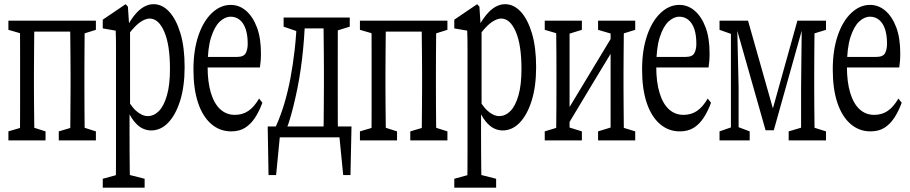

<svg xmlns="http://www.w3.org/2000/svg" viewBox="-20 -621 4333 914"><path d="M74.2 47.4Q75.2 20 75.4 -24.7Q75.7 -69.3 75.7 -117.7Q75.7 -166 75.7 -204.1V-271Q75.7 -309.6 75.7 -357.7Q75.7 -405.8 75.4 -450.7Q75.2 -495.6 74.2 -522.5H144Q143.1 -495.6 142.8 -450.7Q142.6 -405.8 142.1 -357.4Q141.6 -309.1 141.6 -271V-204.1Q141.6 -165.5 142.1 -117.4Q142.6 -69.3 143.1 -24.7Q143.6 20 144 47.4ZM313.5 47.4Q314.5 20 314.7 -24.7Q314.9 -69.3 315.4 -117.7Q315.9 -166 315.9 -204.1V-271Q315.9 -309.6 315.4 -357.7Q314.9 -405.8 314.5 -450.7Q314 -495.6 313.5 -522.5H384.3Q383.3 -495.6 382.8 -450.7Q382.3 -405.8 382.1 -357.4Q381.8 -309.1 381.8 -271V-204.1Q381.8 -165.5 382.1 -117.4Q382.3 -69.3 382.8 -24.7Q383.3 20 384.3 47.4ZM20 47.4V4.4L102.5 -20H120.1L196.8 4.4V47.4ZM259.8 47.4V4.4L342.3 -20H359.9L436.5 4.4V47.4ZM20 -479V-522.5H108.4V-455.1H102.5ZM348.1 -455.1V-522.5H436.5V-479L359.9 -455.1ZM108.4 -470.7V-522.5H348.1V-470.7Z M469.2 272.5V230L556.6 206.1H574.7L668.5 230V272.5ZM530.8 272.5Q531.7 229 532 187.5Q532.2 146 532.2 103Q532.2 60.1 532.2 18.6V-325.2Q532.2 -358.4 532.2 -383.1Q532.2 -407.7 532 -429.2Q531.7 -450.7 530.8 -475.1L469.2 -485.8V-527.3L578.1 -601.1L588.9 -589.4L595.7 -486.8L599.1 -483.4V-109.4L596.7 -101.6V17.6Q596.7 58.6 596.9 101.3Q597.2 144 597.7 187Q598.1 230 599.1 272.5ZM699.2 0Q678.2 0 657.7 -10Q637.2 -20 617.2 -44.9Q597.2 -69.8 579.1 -115.2H563.5L569.8 -178.2Q599.1 -119.1 627.4 -93.8Q655.8 -68.4 683.1 -68.4Q712.4 -68.4 736.1 -92Q759.8 -115.7 774.4 -165.8Q789.1 -215.8 789.1 -292.5Q789.1 -407.7 762 -470.2Q734.9 -532.7 692.4 -532.7Q678.2 -532.7 659.4 -522.9Q640.6 -513.2 618.9 -490.2Q597.2 -467.3 568.8 -425.8L562.5 -483.4H579.1Q600.1 -524.4 621.3 -550Q642.6 -575.7 665 -588.4Q687.5 -601.1 710.9 -601.1Q752.4 -601.1 785.6 -565.2Q818.8 -529.3 838.9 -462.6Q858.9 -396 858.9 -301.8Q858.9 -209.5 837.6 -141.8Q816.4 -74.2 780.8 -37.1Q745.1 0 699.2 0Z M1080.6 4.4Q1026.4 4.4 985.6 -30.8Q944.8 -65.9 922.9 -131.6Q900.9 -197.3 900.9 -290Q900.9 -382.3 924.6 -451.7Q948.2 -521 989 -559.3Q1029.8 -597.7 1078.1 -597.7Q1119.1 -597.7 1151.6 -569.6Q1184.1 -541.5 1203.1 -490.7Q1222.2 -439.9 1222.2 -366.7Q1222.2 -346.7 1220.7 -329.1Q1219.2 -311.5 1217.3 -299.8H930.7V-350.1H1108.4Q1140.1 -350.1 1149.7 -367.9Q1159.2 -385.7 1159.2 -412.6Q1159.2 -454.1 1149.4 -482.9Q1139.6 -511.7 1121.1 -526.6Q1102.5 -541.5 1078.1 -541.5Q1051.3 -541.5 1026.4 -518.3Q1001.5 -495.1 984.9 -443.4Q968.3 -391.6 968.3 -304.2Q968.3 -230 984.1 -178.2Q1000 -126.5 1029.1 -100.3Q1058.1 -74.2 1098.1 -74.2Q1134.8 -74.2 1162.4 -93Q1189.9 -111.8 1213.4 -151.9L1229 -131.8Q1213.9 -90.8 1193.8 -60.3Q1173.8 -29.8 1146.7 -12.7Q1119.6 4.4 1080.6 4.4Z M1628.4 32.7H1278.3L1316.9 -19L1294.4 212.4H1258.3L1254.4 -19H1653.3L1648.4 212.4H1613.8L1590.8 -19ZM1519.5 32.7Q1520.5 5.4 1520.8 -39.3Q1521 -84 1521.5 -132.3Q1522 -180.7 1522 -219.2V-285.6Q1522 -324.2 1521.5 -372.6Q1521 -420.9 1520.5 -465.8Q1520 -510.7 1519.5 -537.6H1589.4Q1588.4 -510.7 1588.1 -465.8Q1587.9 -420.9 1587.9 -372.6Q1587.9 -324.2 1587.9 -285.6V-219.2Q1587.9 -180.7 1587.9 -132.3Q1587.9 -84 1588.1 -39.6Q1588.4 4.9 1589.4 32.7ZM1330.1 -494.1V-537.6H1411.1V-470.2H1399.4ZM1555.2 -470.2V-537.6H1645V-494.1L1567.9 -470.2ZM1292.5 -17.6Q1315.9 -69.3 1333 -126.2Q1350.1 -183.1 1362.3 -247.3Q1374.5 -311.5 1382.8 -384.5Q1391.1 -457.5 1393.6 -537.6H1432.6Q1429.2 -434.1 1417.7 -338.4Q1406.2 -242.7 1386.7 -157.7Q1377 -114.3 1365.7 -73.5Q1354.5 -32.7 1339.4 4.9V22.5ZM1411.1 -485.8V-537.6H1553.7V-485.8Z M1747.6 47.4Q1748.5 20 1748.8 -24.7Q1749 -69.3 1749 -117.7Q1749 -166 1749 -204.1V-271Q1749 -309.6 1749 -357.7Q1749 -405.8 1748.8 -450.7Q1748.5 -495.6 1747.6 -522.5H1817.4Q1816.4 -495.6 1816.2 -450.7Q1815.9 -405.8 1815.4 -357.4Q1814.9 -309.1 1814.9 -271V-204.1Q1814.9 -165.5 1815.4 -117.4Q1815.9 -69.3 1816.4 -24.7Q1816.9 20 1817.4 47.4ZM1986.8 47.4Q1987.8 20 1988 -24.7Q1988.3 -69.3 1988.8 -117.7Q1989.3 -166 1989.3 -204.1V-271Q1989.3 -309.6 1988.8 -357.7Q1988.3 -405.8 1987.8 -450.7Q1987.3 -495.6 1986.8 -522.5H2057.6Q2056.6 -495.6 2056.2 -450.7Q2055.7 -405.8 2055.4 -357.4Q2055.2 -309.1 2055.2 -271V-204.1Q2055.2 -165.5 2055.4 -117.4Q2055.7 -69.3 2056.2 -24.7Q2056.6 20 2057.6 47.4ZM1693.4 47.4V4.4L1775.9 -20H1793.5L1870.1 4.4V47.4ZM1933.1 47.4V4.4L2015.6 -20H2033.2L2109.9 4.4V47.4ZM1693.4 -479V-522.5H1781.7V-455.1H1775.9ZM2021.5 -455.1V-522.5H2109.9V-479L2033.2 -455.1ZM1781.7 -470.7V-522.5H2021.5V-470.7Z M2142.6 272.5V230L2230 206.1H2248L2341.8 230V272.5ZM2204.1 272.5Q2205.1 229 2205.3 187.5Q2205.6 146 2205.6 103Q2205.6 60.1 2205.6 18.6V-325.2Q2205.6 -358.4 2205.6 -383.1Q2205.6 -407.7 2205.3 -429.2Q2205.1 -450.7 2204.1 -475.1L2142.6 -485.8V-527.3L2251.5 -601.1L2262.2 -589.4L2269 -486.8L2272.5 -483.4V-109.4L2270 -101.6V17.6Q2270 58.6 2270.3 101.3Q2270.5 144 2271 187Q2271.5 230 2272.5 272.5ZM2372.6 0Q2351.6 0 2331.1 -10Q2310.5 -20 2290.5 -44.9Q2270.5 -69.8 2252.4 -115.2H2236.8L2243.2 -178.2Q2272.5 -119.1 2300.8 -93.8Q2329.1 -68.4 2356.4 -68.4Q2385.7 -68.4 2409.4 -92Q2433.1 -115.7 2447.8 -165.8Q2462.4 -215.8 2462.4 -292.5Q2462.4 -407.7 2435.3 -470.2Q2408.2 -532.7 2365.7 -532.7Q2351.6 -532.7 2332.8 -522.9Q2314 -513.2 2292.2 -490.2Q2270.5 -467.3 2242.2 -425.8L2235.8 -483.4H2252.4Q2273.4 -524.4 2294.7 -550Q2315.9 -575.7 2338.4 -588.4Q2360.8 -601.1 2384.3 -601.1Q2425.8 -601.1 2459 -565.2Q2492.2 -529.3 2512.2 -462.6Q2532.2 -396 2532.2 -301.8Q2532.2 -209.5 2511 -141.8Q2489.7 -74.2 2454.1 -37.1Q2418.5 0 2372.6 0Z M2573.2 47.4V4.4L2653.3 -20H2671.4L2750 4.4V47.4ZM2827.1 47.4V4.4L2906.7 -20H2924.8L3003.9 4.4V47.4ZM2626.5 47.4Q2627.4 20 2627.9 -24.7Q2628.4 -69.3 2628.7 -117.7Q2628.9 -166 2628.9 -204.1V-271Q2628.9 -309.6 2628.7 -357.7Q2628.4 -405.8 2627.9 -450.7Q2627.4 -495.6 2626.5 -522.5H2691.4V47.4ZM2665 3.4 2632.3 -21H2636.7L2776.4 -252.4L2916.5 -484.4L2943.8 -452.6H2939.9L2802.2 -225.1ZM2886.7 47.4V-522.5H2950.7Q2949.7 -495.6 2949.5 -450.7Q2949.2 -405.8 2948.7 -357.4Q2948.2 -309.1 2948.2 -271V-204.1Q2948.2 -165.5 2948.7 -117.4Q2949.2 -69.3 2949.5 -24.7Q2949.7 20 2950.7 47.4ZM2573.2 -479V-522.5H2750V-479L2672.4 -455.1H2654.8ZM2827.1 -479V-522.5H3003.9V-479L2926.8 -455.1H2908.2Z M3216.3 4.4Q3162.1 4.4 3121.3 -30.8Q3080.6 -65.9 3058.6 -131.6Q3036.6 -197.3 3036.6 -290Q3036.6 -382.3 3060.3 -451.7Q3084 -521 3124.8 -559.3Q3165.5 -597.7 3213.9 -597.7Q3254.9 -597.7 3287.4 -569.6Q3319.8 -541.5 3338.9 -490.7Q3357.9 -439.9 3357.9 -366.7Q3357.9 -346.7 3356.4 -329.1Q3355 -311.5 3353 -299.8H3066.4V-350.1H3244.1Q3275.9 -350.1 3285.4 -367.9Q3294.9 -385.7 3294.9 -412.6Q3294.9 -454.1 3285.2 -482.9Q3275.4 -511.7 3256.8 -526.6Q3238.3 -541.5 3213.9 -541.5Q3187 -541.5 3162.1 -518.3Q3137.2 -495.1 3120.6 -443.4Q3104 -391.6 3104 -304.2Q3104 -230 3119.9 -178.2Q3135.7 -126.5 3164.8 -100.3Q3193.8 -74.2 3233.9 -74.2Q3270.5 -74.2 3298.1 -93Q3325.7 -111.8 3349.1 -151.9L3364.7 -131.8Q3349.6 -90.8 3329.6 -60.3Q3309.6 -29.8 3282.5 -12.7Q3255.4 4.4 3216.3 4.4Z M3624.5 -1 3481.9 -502.4H3477.5V-522.5H3541L3670.9 -64H3647.9L3775.9 -522.5H3808.6V-502.4H3804.2L3663.6 -1ZM3793.5 47.4V-204.1L3796.9 -522.5H3858.4Q3857.4 -495.6 3857.2 -450.7Q3856.9 -405.8 3856.4 -357.4Q3856 -309.1 3856 -271V-204.1Q3856 -165.5 3856.4 -117.4Q3856.9 -69.3 3857.4 -24.7Q3857.9 20 3858.4 47.4ZM3405.3 47.4V4.4L3471.7 -18.6H3487.8L3548.8 4.4V47.4ZM3734.4 47.4V4.4L3816.9 -20H3834.5L3912.1 4.4V47.4ZM3405.3 -479V-522.5H3487.8V-455.1H3472.7ZM3459.5 47.4V-522.5H3488.8L3496.1 -204.1V47.4ZM3818.4 -455.1V-522.5H3912.1V-479L3834.5 -455.1Z M4124 4.4Q4069.8 4.4 4029.1 -30.8Q3988.3 -65.9 3966.3 -131.6Q3944.3 -197.3 3944.3 -290Q3944.3 -382.3 3968 -451.7Q3991.7 -521 4032.5 -559.3Q4073.2 -597.7 4121.6 -597.7Q4162.6 -597.7 4195.1 -569.6Q4227.5 -541.5 4246.6 -490.7Q4265.6 -439.9 4265.6 -366.7Q4265.6 -346.7 4264.2 -329.1Q4262.7 -311.5 4260.7 -299.8H3974.1V-350.1H4151.9Q4183.6 -350.1 4193.1 -367.9Q4202.6 -385.7 4202.6 -412.6Q4202.6 -454.1 4192.9 -482.9Q4183.1 -511.7 4164.6 -526.6Q4146 -541.5 4121.6 -541.5Q4094.7 -541.5 4069.8 -518.3Q4044.9 -495.1 4028.3 -443.4Q4011.7 -391.6 4011.7 -304.2Q4011.7 -230 4027.6 -178.2Q4043.5 -126.5 4072.5 -100.3Q4101.6 -74.2 4141.6 -74.2Q4178.2 -74.2 4205.8 -93Q4233.4 -111.8 4256.8 -151.9L4272.5 -131.8Q4257.3 -90.8 4237.3 -60.3Q4217.3 -29.8 4190.2 -12.7Q4163.1 4.4 4124 4.4Z"/></svg>

Font: Scarab Serif
Style: Regular
Weight: 400
Designer: John Roberts
Foundry: Scarab
Version: 1.0